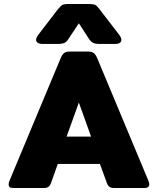

<svg xmlns="http://www.w3.org/2000/svg" viewBox="-20 -937 787 957"><path d="M160 -738Q160 -750 172 -765L268 -890Q282 -907 290 -912Q298 -917 322 -917H423Q447 -917 455.5 -912Q464 -907 477 -890L573 -765Q585 -750 585 -738Q585 -729 577 -723.5Q569 -718 554 -718H479Q455 -718 444 -723.5Q433 -729 423 -744L373 -821L322 -744Q313 -729 302 -723.5Q291 -718 267 -718H192Q177 -718 168.5 -723.5Q160 -729 160 -738ZM23 -18Q23 -26 28 -38L282 -646Q290 -665 299.5 -672.5Q309 -680 328 -680H419Q438 -680 447.5 -672.5Q457 -665 465 -646L719 -38Q724 -26 724 -19Q724 -10 718.5 -5Q713 0 703 0H548Q534 0 526 -5.5Q518 -11 513 -24L478 -120H268L234 -24Q229 -11 221 -5.5Q213 0 198 0H44Q23 0 23 -18ZM434 -256 373 -426 312 -256Z"/></svg>

Font: Mitr SemiBold
Style: Regular
Weight: 600
Designer: Thanarat Vachiruckul
Foundry: Cadson Demak
Version: Version 1.002